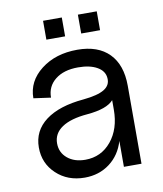

<svg xmlns="http://www.w3.org/2000/svg" viewBox="-78 -724 682 803"><g transform="rotate(-10 263.0 -322.0)"><path d="M217.8 16.1Q145.5 16.1 97.7 -28.8Q49.8 -73.7 49.8 -141.1Q49.8 -211.9 106.9 -254.9Q164.1 -297.9 269 -307.1Q329.6 -313 357.4 -329.8Q385.3 -346.7 382.8 -377Q380.9 -407.7 350.1 -425.3Q319.3 -442.9 269 -442.9Q208.5 -442.9 172.4 -414.3Q136.2 -385.7 136.2 -337.9L63 -348.1Q63 -420.4 124.8 -468.3Q186.5 -516.1 278.8 -516.1Q366.7 -516.1 413.8 -468Q460.9 -419.9 460.9 -331.1V0H386.2V-109.9Q369.1 -51.8 324 -17.8Q278.8 16.1 217.8 16.1ZM232.9 -57.1Q300.3 -57.1 343.3 -109.1Q386.2 -161.1 386.2 -243.2V-283.2Q357.9 -250.5 273.9 -243.2Q202.6 -237.3 165.3 -212.2Q127.9 -187 127.9 -145Q127.9 -106 157.2 -81.5Q186.5 -57.1 232.9 -57.1ZM307.1 -580.1V-660.2H387.2V-580.1ZM159.2 -580.1V-660.2H238.8V-580.1Z"/></g></svg>

Font: Uncut Sans
Style: Regular
Weight: 400
Designer: Kasper Nordkvist
Foundry: UNCUT.wtf
Version: Version 1.304;Glyphs 3.2 (3246)